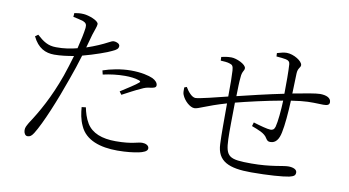

<svg xmlns="http://www.w3.org/2000/svg" viewBox="-78 -966 2155 1184"><g transform="rotate(10 1000.0 -373.5)"><path d="M539 -427C583 -437 630 -443 677 -443C707 -443 740 -440 765 -431C774 -428 778 -423 769 -417C756 -404 696 -366 660 -343L674 -324C708 -342 756 -368 784 -380C810 -393 823 -396 842 -398C861 -401 878 -403 878 -419C878 -434 865 -449 844 -459C819 -470 773 -482 707 -482C644 -482 579 -468 533 -452ZM472 -210C478 -180 488 -144 507 -113C540 -60 602 -36 689 -36C793 -36 823 -55 853 -55C873 -55 895 -46 895 -27C895 -8 868 1 841 7C811 13 766 19 709 19C602 19 509 -10 473 -92C454 -132 449 -170 446 -207ZM105 -600 87 -587C120 -518 168 -496 223 -496C262 -496 307 -502 345 -509C332 -465 318 -419 304 -379C253 -236 195 -134 142 -54C130 -32 124 -24 124 -6C124 12 134 28 147 28C164 28 173 21 186 1C230 -69 294 -226 343 -366C361 -415 379 -470 394 -520C467 -539 550 -569 570 -580C600 -593 609 -602 609 -618C609 -632 588 -641 572 -641C564 -641 554 -637 540 -629C508 -612 464 -592 410 -574L433 -657C442 -687 454 -713 454 -728C453 -750 390 -772 360 -774C336 -776 321 -773 301 -770L299 -746C319 -742 342 -737 362 -731C381 -723 387 -714 385 -692C381 -659 371 -612 358 -560C320 -550 274 -542 226 -543C176 -543 146 -563 105 -600Z M1575 -723C1600 -721 1621 -719 1635 -716C1653 -712 1660 -704 1661 -689C1664 -649 1664 -567 1663 -505C1568 -486 1435 -454 1374 -439C1375 -489 1376 -532 1379 -557C1381 -597 1396 -600 1396 -617C1396 -642 1334 -669 1303 -669C1277 -669 1258 -665 1240 -661L1241 -638C1259 -637 1284 -636 1299 -630C1315 -625 1321 -619 1323 -590C1325 -564 1326 -500 1325 -428C1261 -412 1150 -384 1127 -384C1104 -384 1078 -416 1063 -442L1048 -436C1048 -419 1047 -402 1052 -391C1066 -355 1104 -321 1131 -321C1157 -321 1197 -348 1325 -385C1325 -289 1324 -187 1327 -131C1331 -23 1406 8 1545 8C1651 8 1742 1 1781 -7C1809 -14 1819 -20 1819 -39C1819 -58 1796 -68 1765 -68C1731 -68 1660 -46 1537 -46C1397 -46 1375 -58 1371 -169C1369 -215 1371 -311 1372 -398C1441 -416 1561 -444 1663 -462C1661 -403 1654 -327 1645 -295C1639 -276 1629 -272 1616 -272C1598 -272 1550 -285 1508 -298L1501 -274C1540 -259 1584 -245 1600 -215C1610 -199 1617 -197 1629 -197C1662 -197 1681 -223 1690 -268C1700 -313 1707 -397 1710 -470L1770 -478C1835 -485 1873 -480 1911 -480C1936 -480 1949 -485 1949 -502C1949 -529 1920 -542 1880 -542C1856 -542 1788 -530 1711 -515L1715 -640C1716 -676 1734 -680 1734 -696C1734 -721 1678 -756 1634 -756C1615 -756 1596 -750 1574 -744Z"/></g></svg>

Font: Noto Serif CJK SC Light
Style: Regular
Weight: 300
Designer: Ryoko NISHIZUKA 西塚涼子 (kana & ideographs); Frank Grießhammer (Latin, Greek & Cyrillic); Wenlong ZHANG 张文龙 (bopomofo); San
Foundry: Adobe
Version: Version 2.001;hotconv 1.1.0;makeotfexe 2.6.0